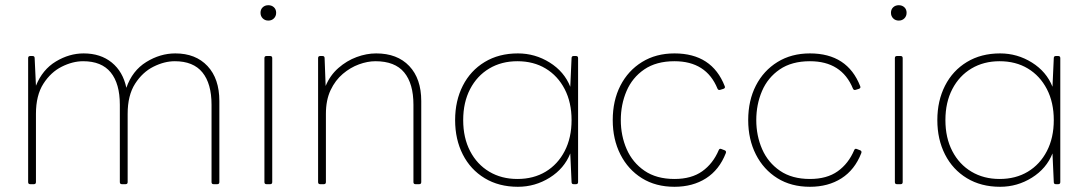

<svg xmlns="http://www.w3.org/2000/svg" viewBox="-20 -707 4178 737"><path d="M96 0Q88 0 88 -8V-484Q88 -492 96 -492H105Q113 -492 113 -484L118 -378Q143 -440 194.5 -471Q246 -502 301 -502Q366 -502 409 -467Q452 -432 465 -370Q488 -436 541.5 -469Q595 -502 653 -502Q731 -502 776.5 -453.5Q822 -405 822 -319V-8Q822 0 814 0H800Q792 0 792 -8V-305Q792 -386 757 -429Q722 -472 651 -472Q611 -472 569 -451Q527 -430 498.5 -385.5Q470 -341 470 -270V-8Q470 0 462 0H448Q440 0 440 -8V-305Q440 -386 405 -429Q370 -472 299 -472Q259 -472 217 -451Q175 -430 146.5 -385.5Q118 -341 118 -270V-8Q118 0 110 0Z M1010 -628Q997 -628 988.5 -636.5Q980 -645 980 -658Q980 -671 988.5 -679Q997 -687 1010 -687Q1023 -687 1031.5 -679Q1040 -671 1040 -658Q1040 -645 1031.5 -636.5Q1023 -628 1010 -628ZM1003 0Q995 0 995 -8V-484Q995 -492 1003 -492H1017Q1025 -492 1025 -484V-8Q1025 0 1017 0Z M1209 0Q1201 0 1201 -8V-484Q1201 -492 1209 -492H1218Q1226 -492 1226 -484L1230 -377Q1247 -418 1279 -446Q1311 -474 1349 -488Q1387 -502 1424 -502Q1505 -502 1551 -453.5Q1597 -405 1597 -319V-8Q1597 0 1589 0H1575Q1567 0 1567 -8V-305Q1567 -386 1531.5 -429Q1496 -472 1421 -472Q1391 -472 1358 -460Q1325 -448 1296 -423.5Q1267 -399 1249 -361Q1231 -323 1231 -270V-8Q1231 0 1223 0Z M1968 10Q1895 10 1840.5 -23Q1786 -56 1756.5 -114Q1727 -172 1727 -246Q1727 -320 1756.5 -378Q1786 -436 1840.5 -469Q1895 -502 1968 -502Q2034 -502 2090 -467Q2146 -432 2169 -374L2174 -484Q2174 -492 2182 -492H2191Q2199 -492 2199 -484V-8Q2199 0 2191 0H2182Q2174 0 2174 -8L2169 -118Q2146 -60 2090 -25Q2034 10 1968 10ZM1966 -20Q2028 -20 2074.5 -48Q2121 -76 2147.5 -127Q2174 -178 2174 -246Q2174 -314 2147.5 -365Q2121 -416 2074.5 -444Q2028 -472 1966 -472Q1905 -472 1858 -444Q1811 -416 1784.5 -365Q1758 -314 1758 -246Q1758 -178 1784.5 -127Q1811 -76 1858 -48Q1905 -20 1966 -20Z M2569 10Q2497 10 2444 -23Q2391 -56 2361.5 -114Q2332 -172 2332 -246Q2332 -321 2361.5 -378.5Q2391 -436 2444.5 -469Q2498 -502 2569 -502Q2713 -502 2762 -376Q2765 -369 2757 -366L2744 -362Q2737 -360 2734 -367Q2691 -472 2569 -472Q2499 -472 2453 -440.5Q2407 -409 2385 -357.5Q2363 -306 2363 -246Q2363 -186 2385.5 -134.5Q2408 -83 2454 -51.5Q2500 -20 2569 -20Q2634 -20 2675.5 -49.5Q2717 -79 2739 -131Q2742 -138 2749 -135L2762 -130Q2769 -127 2766 -119Q2741 -55 2690 -22.5Q2639 10 2569 10Z M3089 10Q3017 10 2964 -23Q2911 -56 2881.5 -114Q2852 -172 2852 -246Q2852 -321 2881.5 -378.5Q2911 -436 2964.5 -469Q3018 -502 3089 -502Q3233 -502 3282 -376Q3285 -369 3277 -366L3264 -362Q3257 -360 3254 -367Q3211 -472 3089 -472Q3019 -472 2973 -440.5Q2927 -409 2905 -357.5Q2883 -306 2883 -246Q2883 -186 2905.5 -134.5Q2928 -83 2974 -51.5Q3020 -20 3089 -20Q3154 -20 3195.5 -49.5Q3237 -79 3259 -131Q3262 -138 3269 -135L3282 -130Q3289 -127 3286 -119Q3261 -55 3210 -22.5Q3159 10 3089 10Z M3430 -628Q3417 -628 3408.5 -636.5Q3400 -645 3400 -658Q3400 -671 3408.5 -679Q3417 -687 3430 -687Q3443 -687 3451.5 -679Q3460 -671 3460 -658Q3460 -645 3451.5 -636.5Q3443 -628 3430 -628ZM3423 0Q3415 0 3415 -8V-484Q3415 -492 3423 -492H3437Q3445 -492 3445 -484V-8Q3445 0 3437 0Z M3819 10Q3746 10 3691.5 -23Q3637 -56 3607.5 -114Q3578 -172 3578 -246Q3578 -320 3607.5 -378Q3637 -436 3691.5 -469Q3746 -502 3819 -502Q3885 -502 3941 -467Q3997 -432 4020 -374L4025 -484Q4025 -492 4033 -492H4042Q4050 -492 4050 -484V-8Q4050 0 4042 0H4033Q4025 0 4025 -8L4020 -118Q3997 -60 3941 -25Q3885 10 3819 10ZM3817 -20Q3879 -20 3925.5 -48Q3972 -76 3998.5 -127Q4025 -178 4025 -246Q4025 -314 3998.5 -365Q3972 -416 3925.5 -444Q3879 -472 3817 -472Q3756 -472 3709 -444Q3662 -416 3635.5 -365Q3609 -314 3609 -246Q3609 -178 3635.5 -127Q3662 -76 3709 -48Q3756 -20 3817 -20Z"/></svg>

Font: LINE Seed Sans App Thin
Style: Regular
Weight: 250
Designer: LINE VX Design & Dalton Maag Ltd & Sandoll Inc
Foundry: Dalton Maag Ltd
Version: Version 1.003